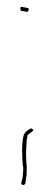

<svg xmlns="http://www.w3.org/2000/svg" viewBox="-20 -467 161 552"><path d="M40 -447C37 -443 39 -436 41 -436L57 -433H59C64 -437 63 -444 60 -444L44 -447C41 -448 41 -447 40 -447ZM41 59C41 63 44 65 47 65C49 65 52 63 53 60L55 45C57 35 57 24 57 13C55 -6 54 -27 56 -51C56 -61 57 -68 59 -74V-78C67 -86 74 -89 76 -92C74 -96 70 -99 68 -97H67C55 -90 51 -86 48 -78C42 -57 43 -14 46 13H47V14C47 24 46 35 45 43V44ZM56 -51C56 -51 55 -51 55 -51C55 -51 56 -51 56 -51ZM57 13H58Z"/></svg>

Font: Stray Cat
Style: HlCn
Weight: 100
Version: Version 1.0